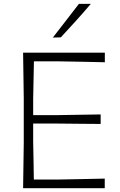

<svg xmlns="http://www.w3.org/2000/svg" viewBox="-20 -990 632 1010"><path d="M101.5 0Q102.5 -60 103.2 -115.8Q104 -171.5 105 -237.5V-475Q104 -541 103.2 -596.8Q102.5 -652.5 101.5 -713H531.5V-662.5Q479 -663.5 419.5 -665Q360 -666.5 279 -667.5H158.5Q157.5 -619 156.5 -571.2Q155.5 -523.5 154.5 -469V-384.5H287.5Q358 -385.5 409.8 -386.5Q461.5 -387.5 509.5 -388V-338Q458.5 -338.5 407.2 -338.8Q356 -339 286.5 -340H154.5V-244Q155.5 -189.5 156.5 -141.8Q157.5 -94 158 -45.5H284Q352.5 -46.5 413.5 -48Q474.5 -49.5 531 -50.5V0ZM258 -792.5Q292.5 -837 326.8 -881.2Q361 -925.5 395 -969.5H457.5Q421 -926 380.8 -881.8Q340.5 -837.5 300 -793.5Z"/></svg>

Font: Commissioner Loud ExtraLight
Style: Regular
Weight: 200
Designer: Kostas Bartsokas
Foundry: Kostas Bartsokas
Version: Version 1.000; ttfautohint (v1.8.3)